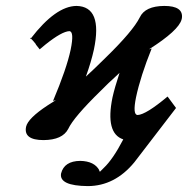

<svg xmlns="http://www.w3.org/2000/svg" viewBox="-20 -465 640 654"><path d="M220.7 -295.9Q233.4 -357.9 216.3 -358.9Q190.9 -357.9 135.7 -314L115.2 -296.9L101.6 -314H102.5Q93.8 -325.2 89.8 -329.1L85 -334Q83.5 -332.5 82.5 -332V-336.9L85 -334Q169.9 -444.3 240.7 -444.8Q330.6 -442.9 299.8 -295.9Q290.5 -253.9 272.5 -204.1Q296.9 -226.1 340.3 -269Q432.6 -358.9 456.1 -405.8Q474.1 -444.3 539.6 -444.8Q605 -444.8 599.6 -403.3Q599.1 -400.4 598.6 -398.9Q588.9 -361.3 487.3 -296.9L496.6 -299.8Q458.5 -205.1 443.4 -133.8Q431.2 -73.7 448.7 -73.2Q477.5 -74.7 550.8 -136.2L579.6 -97.2L437.5 87.9Q371.1 168.5 279.3 168.9Q180.7 168 188 126Q198.7 83.5 253.4 83Q301.8 84 318.4 115.2H317.4Q318.4 116.2 320.3 120.1Q325.7 114.3 333.5 106.9Q364.7 77.6 399.9 9.8Q337.9 -10.7 363.3 -133.8Q370.6 -166.5 387.2 -216.8Q343.3 -176.8 323.2 -155.8Q231 -65.9 212.4 -25.9Q192.9 11.7 128.4 12.2Q59.6 12.2 68.8 -33.2Q75.2 -62 142.1 -106Q154.8 -114.3 170.4 -124L160.6 -121.1Q207 -231 220.7 -295.9Z"/></svg>

Font: Linux Libertine Slanted O
Style: Bold Slanted
Weight: 700
Designer: Philipp H. Poll
Foundry: Philipp H. Poll
Version: Version 5.0.0